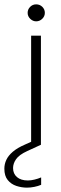

<svg xmlns="http://www.w3.org/2000/svg" viewBox="-73 -665 279 882"><path d="M70 0V-501H115V0ZM93 -567Q78 -567 66 -578.5Q54 -590 54 -606Q54 -622 65.5 -633.5Q77 -645 93 -645Q110 -645 121.5 -633.5Q133 -622 133 -606Q133 -590 121 -578.5Q109 -567 93 -567ZM51 197Q26 197 2 189Q-22 181 -37.5 162Q-53 143 -53 110Q-53 89 -44 69.5Q-35 50 -14 32Q7 14 42 -1L100 -27L115 0L52 29Q15 46 1 66Q-13 86 -13 107Q-13 133 5 148.5Q23 164 55 164Q69 164 85.5 160Q102 156 116 150V184Q102 190 84.5 193.5Q67 197 51 197Z"/></svg>

Font: DM Sans 18pt ExtraLight
Style: Regular
Weight: 250
Designer: Colophon Foundry, Jonny Pinhorn
Foundry: Colophon Foundry
Version: Version 4.004;gftools[0.9.30]